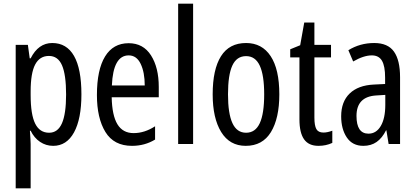

<svg xmlns="http://www.w3.org/2000/svg" viewBox="-20 -780 2250 1040"><path d="M421 -269Q421 -136 381 -63Q341 10 268 10Q229 10 197 -11.5Q165 -33 146 -72H142Q146 -16 146 0V240H65V-537H131L141 -464H146Q188 -547 263 -547Q341 -547 381 -477Q421 -407 421 -269ZM146 -285V-265Q146 -160 170.5 -110.5Q195 -61 246 -61Q293 -61 315.5 -112Q338 -163 338 -268Q338 -375 316 -426Q294 -477 245 -477Q195 -477 170.5 -430.5Q146 -384 146 -285Z M840 -309V-253H585Q587 -155 616 -107Q645 -59 704 -59Q763 -59 820 -96V-24Q764 10 695 10Q597 10 551 -65Q505 -140 505 -265Q505 -402 549 -474Q593 -546 677 -546Q756 -546 798 -480Q840 -414 840 -309ZM586 -317H764Q764 -388 742 -434Q720 -480 677 -480Q593 -480 586 -317Z M945 0V-760H1026V0Z M1311 10Q1224 10 1178 -65Q1132 -140 1132 -269Q1132 -404 1177 -475.5Q1222 -547 1313 -547Q1399 -547 1446 -476Q1493 -405 1493 -269Q1493 -139 1447.5 -64.5Q1402 10 1311 10ZM1313 -61Q1363 -61 1387 -112.5Q1411 -164 1411 -269Q1411 -373 1387 -424.5Q1363 -476 1313 -476Q1262 -476 1238.5 -425Q1215 -374 1215 -269Q1215 -165 1239 -113Q1263 -61 1313 -61Z M1780 -72V-6Q1746 10 1705 10Q1652 10 1627 -25.5Q1602 -61 1602 -133V-469H1552V-513L1606 -535L1628 -658H1683V-537H1773V-469H1683V-143Q1683 -100 1693.5 -81Q1704 -62 1732 -62Q1753 -62 1780 -72Z M2147 -362V0H2085L2073 -74H2071Q2050 -32 2020 -11Q1990 10 1948 10Q1889 10 1858.5 -35.5Q1828 -81 1828 -150Q1828 -229 1874 -273.5Q1920 -318 2005 -322L2066 -325V-360Q2066 -422 2049 -451Q2032 -480 1994 -480Q1950 -480 1893 -447L1867 -508Q1930 -547 2007 -547Q2081 -547 2114 -500.5Q2147 -454 2147 -362ZM2019 -263Q1911 -257 1911 -152Q1911 -56 1976 -56Q2018 -56 2042.5 -97.5Q2067 -139 2067 -212V-266Z"/></svg>

Font: Noto Sans UI Cond
Style: Regular
Weight: 400
Width: 3
Designer: Monotype Design Team
Foundry: Monotype Imaging Inc.
Version: Version 1.001